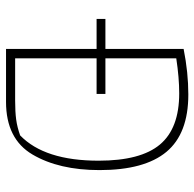

<svg xmlns="http://www.w3.org/2000/svg" viewBox="-24 -636 660 653"><g transform="rotate(90 306.5 -310.0)"><path d="M147 -308H45V-338H147V-604Q227 -620 302 -620Q435 -620 497 -545.5Q559 -471 559 -318Q559 -180 506 -90Q453 0 327 0H147ZM323 -31Q361 -31 387 -34.5Q413 -38 441 -48Q527 -131 527 -315Q527 -458 472 -523.5Q417 -589 298 -589Q245 -589 179 -579V-338H300V-308H179V-31Z"/></g></svg>

Font: Athiti ExtraLight
Style: Regular
Weight: 275
Designer: CadsonDemak Team
Foundry: CadsonDemak
Version: Version 1.033